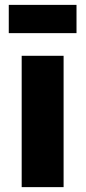

<svg xmlns="http://www.w3.org/2000/svg" viewBox="-20 -768 351 788"><path d="M16 -632V-748H294V-632ZM69 0V-539H241V0Z"/></svg>

Font: Trueno
Style: Bd
Weight: 700
Designer: Julieta Ulanovsky
Foundry: Julieta Ulanovsky
Version: Version 3.001b